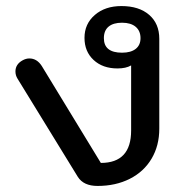

<svg xmlns="http://www.w3.org/2000/svg" viewBox="-20 -604 610 634"><path d="M237 -20 38 -344Q31 -355 31 -368Q31 -392 55 -405Q66 -411 77 -411Q102 -411 118 -386L313 -66Q413 -66 413 -173V-388Q396 -378 368 -378Q319 -378 289 -406Q259 -434 259 -479Q259 -525 293 -554.5Q327 -584 381 -584Q439 -584 472.5 -555Q506 -526 506 -476V-179Q506 -123 480.5 -80Q455 -37 408.5 -13.5Q362 10 302 10Q256 10 237 -20ZM444 -478Q444 -502 428 -515.5Q412 -529 383 -529Q354 -529 338.5 -516Q323 -503 323 -478Q323 -430 383 -430Q412 -430 428 -442.5Q444 -455 444 -478Z"/></svg>

Font: Kodchasan Medium
Style: Regular
Weight: 500
Designer: Katatrad Aksorn Co.,Ltd.
Foundry: Cadson Demak Co.,Ltd.
Version: Version 1.000; ttfautohint (v1.6)